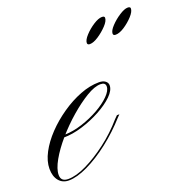

<svg xmlns="http://www.w3.org/2000/svg" viewBox="-149 -631 710 735"><g transform="rotate(-20 206.5 -263.5)"><path d="M10 3Q42 3 84.5 -17.5Q127 -38 172.5 -72.5Q218 -107 256 -151L268 -163H278L269 -154Q228 -108 180.5 -71Q133 -34 88 -12.5Q43 9 10 9Q-15 9 -30 -9Q-45 -27 -45 -58Q-45 -89 -27 -123Q-9 -157 21.5 -189Q52 -221 90.5 -247.5Q129 -274 169 -289.5Q209 -305 246 -305Q262 -305 271.5 -298Q281 -291 281 -280Q281 -260 258.5 -238Q236 -216 200 -196.5Q164 -177 123.5 -164.5Q83 -152 46 -152L55 -161Q90 -162 127 -174Q164 -186 196 -204Q228 -222 248.5 -242.5Q269 -263 269 -280Q269 -296 249 -296Q225 -296 191 -275.5Q157 -255 120 -223Q83 -191 51 -154Q19 -117 -0.5 -82.5Q-20 -48 -20 -24Q-20 3 10 3ZM342 -536Q353 -536 353 -529Q353 -516 336.5 -498.5Q320 -481 299.5 -467.5Q279 -454 264 -454Q254 -454 254 -462Q254 -474 270 -491.5Q286 -509 307 -522.5Q328 -536 342 -536ZM447 -536Q458 -536 458 -529Q458 -516 442 -498.5Q426 -481 405.5 -467.5Q385 -454 369 -454Q359 -454 359 -462Q359 -474 375.5 -491.5Q392 -509 413 -522.5Q434 -536 447 -536Z"/></g></svg>

Font: Ballet 24pt
Style: Regular
Weight: 400
Designer: Maximiliano R. Sproviero
Foundry: Omnibus-Type
Version: Version 1.100